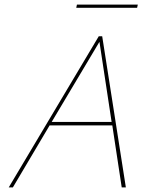

<svg xmlns="http://www.w3.org/2000/svg" viewBox="-20 -816 665 836"><path d="M315 -796H580L577 -782H312ZM410 -658H425L528 0H510L469 -270H196L36 0H18ZM205 -285H466L413 -634Z"/></svg>

Font: EauTest Thin
Style: Italic
Weight: 250
Italic angle: -12°
Designer: Christian Thalmann (Catharsis Fonts)
Version: Version 0.001;PS 000.001;hotconv 1.0.88;makeotf.lib2.5.64775